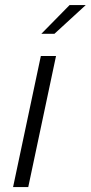

<svg xmlns="http://www.w3.org/2000/svg" viewBox="-20 -758 368 778"><path d="M33 0 145.5 -531H207L94.5 0ZM147.5 -621 262 -737.5H327.5L200.5 -621Z"/></svg>

Font: Epilogue Light
Style: Italic
Weight: 300
Italic angle: -12°
Designer: Tyler Finck
Foundry: Etcetera Type Co
Version: Version 2.111; ttfautohint (v1.8.3)